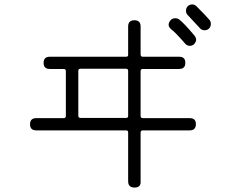

<svg xmlns="http://www.w3.org/2000/svg" viewBox="-20 -839 1040 863"><path d="M834 -633Q821 -633 813 -642Q769 -693 750 -707Q728 -725 746 -747Q753 -757 768 -757Q778 -757 786 -751Q809 -733 854 -679Q862 -669 861.5 -659.5Q861 -650 852 -640Q844 -633 834 -633ZM900 -703Q886 -703 878 -713Q846 -748 824 -771Q816 -779 816 -791Q816 -803 824 -811Q832 -819 843.5 -819Q855 -819 863 -811Q904 -770 922 -749Q929 -740 927.5 -728Q926 -716 918 -709.5Q910 -703 900 -703ZM556 -24V-243Q556 -253 547 -253H143Q115 -253 115 -280.5Q115 -308 143 -308H266Q276 -308 276 -318V-519Q276 -529 266 -529H204Q176 -529 176 -556.5Q176 -584 204 -584H547Q557 -584 556 -594V-720Q556 -748 584 -748Q612 -748 612 -720V-594Q612 -584 622 -584H785Q813 -584 813 -556.5Q813 -529 785 -529H622Q612 -529 612 -519V-318Q612 -308 622 -308H833Q861 -308 860.5 -280.5Q860 -253 833 -253H622Q612 -253 612 -243V-24Q614 4 585 4Q556 4 556 -24ZM342 -530Q332 -530 332 -520V-319Q332 -309 342 -309H547Q557 -309 556 -319V-520Q556 -530 547 -530Z"/></svg>

Font: Shin Retro Maru Gothic Regular
Style: Regular
Weight: 400
Designer: Iose
Foundry: Typographish
Version: Version 1.002